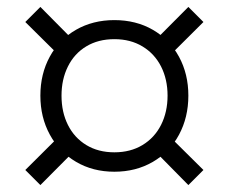

<svg xmlns="http://www.w3.org/2000/svg" viewBox="-20 -600 660 554"><path d="M96.5 -324Q96.5 -386.5 123.5 -436.2Q150.5 -486 199.2 -514Q248 -542 310 -542Q372.5 -542 421 -514Q469.5 -486 496.5 -436.2Q523.5 -386.5 523.5 -324Q523.5 -261.5 496.5 -211.2Q469.5 -161 420.8 -132.8Q372 -104.5 310 -104.5Q248 -104.5 199.5 -133Q151 -161.5 123.8 -211.5Q96.5 -261.5 96.5 -324ZM463.5 -324Q463.5 -371 444.8 -408Q426 -445 391.2 -466Q356.5 -487 310 -487Q263.5 -487 229 -466.2Q194.5 -445.5 176 -408.2Q157.5 -371 157.5 -324Q157.5 -276.5 176 -239.5Q194.5 -202.5 229 -181.5Q263.5 -160.5 310 -160.5Q356.5 -160.5 391.2 -181.5Q426 -202.5 444.8 -239.8Q463.5 -277 463.5 -324ZM464.5 -211 567 -109.5 523.5 -66 422 -169ZM419.5 -475.5 523.5 -580 567 -536.5 462.5 -432.5ZM96.5 -580 198 -477.5 155.5 -435 53 -536.5ZM53 -109.5 157.5 -213.5 200.5 -170.5 96.5 -66Z"/></svg>

Font: Monaspace Xenon Var ExtraLight
Style: Regular
Weight: 200
Designer: Riley Cran and the Lettermatic Team
Version: Version 1.200 (Monaspace Xenon Var)